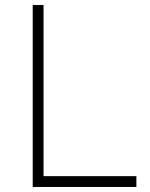

<svg xmlns="http://www.w3.org/2000/svg" viewBox="-20 -743 598 763"><path d="M110 -723V0H522V-43H153V-723Z"/></svg>

Font: United Sans Thin
Style: Regular
Weight: 100
Designer: Pablo Impallari, Rodrigo Fuenzalida (Modified by Dan O. Williams)
Version: Version 1.000;PS 001.000;hotconv 1.0.88;makeotf.lib2.5.64775